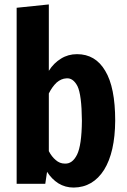

<svg xmlns="http://www.w3.org/2000/svg" viewBox="-20 -828 571 865"><path d="M327 -584Q287 -584 255 -564Q222 -544 200 -509V-808L55 -793V0H184L192 -54Q213 -21 243 -2Q274 17 312 17Q399 16 449 -63Q498 -142 499 -284Q499 -435 454 -509Q410 -584 327 -584ZM272 -91Q249 -91 231 -107Q213 -122 200 -147V-407Q215 -437 235 -456Q256 -474 279 -475Q309 -478 329 -440Q348 -401 349 -284Q348 -173 327 -131Q306 -89 272 -91Z"/></svg>

Font: Glow Sans SC Compressed
Style: Bold
Weight: 700
Width: 2
Designer: Ryoko NISHIZUKA (kana, bopomofo & ideographs); Paul D. Hunt (Latin, Greek & Cyrillic); Sandoll Communications, Soo-young
Version: Version 0.93